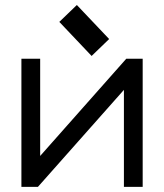

<svg xmlns="http://www.w3.org/2000/svg" viewBox="-20 -729 640 749"><path d="M63.5 0V-500H136.7V-120.6L472.7 -500H536.6V0H463.4V-378.4L127.9 0ZM405.8 -576.7 337.4 -510.7 211.4 -643.6 279.8 -709.5Z"/></svg>

Font: Anka/Coder
Style: Regular
Weight: 400
Monospace: yes
Version: Version 001.100